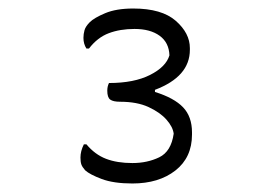

<svg xmlns="http://www.w3.org/2000/svg" viewBox="-20 -800 640 451"><path d="M426 -683Q426 -620 344 -589V-584Q389 -570 410 -548Q431 -526 431 -489V-484Q431 -430 392 -399.5Q353 -369 291 -369Q247 -369 219 -379.5Q191 -390 180 -400Q173 -408 171 -414Q169 -420 169 -430Q169 -445 177 -461H183Q203 -437 229 -427Q255 -417 291 -417Q326 -417 354 -430.5Q382 -444 388 -486Q386 -502 371 -519Q356 -536 329 -548.5Q302 -561 262 -561Q246 -561 239 -566Q232 -571 232 -587Q232 -597 236 -605Q295 -605 332.5 -624Q370 -643 378 -670Q377 -700 355 -716Q333 -732 296 -732Q262 -732 235.5 -722Q209 -712 189 -686H183Q176 -697 176 -711Q176 -720 178.5 -729Q181 -738 191 -748Q201 -758 227 -769Q253 -780 293 -780Q360 -780 393 -751Q426 -722 426 -687Z"/></svg>

Font: Recursive Mn Csl St Lt
Style: Regular
Weight: 300
Monospace: yes
Version: Version 1.079;hotconv 1.0.112;makeotfexe 2.5.65598; ttfautoh